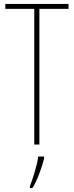

<svg xmlns="http://www.w3.org/2000/svg" viewBox="-20 -734 376 975"><path d="M180 0V-689H328V-714H7V-689H154V0ZM204 71V61H174C170 101 146 175 132 211V221H145C172 176 192 117 204 71Z"/></svg>

Font: Noto Sans Devanagari ExtraCondensed Thin
Style: Regular
Weight: 100
Width: 2
Designer: Jelle Bosma - Monotype Design Team
Foundry: Monotype Imaging Inc.
Version: Version 2.004